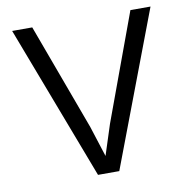

<svg xmlns="http://www.w3.org/2000/svg" viewBox="-76 -734 799 809"><g transform="rotate(-10 324.0 -330.0)"><path d="M534 -660 366 -203 324 -73 282 -204 114 -660H28L279 0H370L620 -660Z"/></g></svg>

Font: WorkSans-Regular
Style: Regular
Weight: 500
Designer: Wei Huang
Foundry: Wei Huang
Version: ""